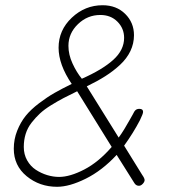

<svg xmlns="http://www.w3.org/2000/svg" viewBox="-20 -715 666 741"><path d="M200.2 5.9Q132.8 5.9 83 -34.9Q33.2 -75.7 33.2 -141.1Q33.2 -177.7 46.4 -210.7Q59.6 -243.7 79.3 -268.1Q99.1 -292.5 130.6 -316.4Q162.1 -340.3 190.4 -356.4Q218.8 -372.6 256.8 -391.1Q206.1 -465.8 206.1 -530.8Q206.1 -598.6 257.1 -646.7Q308.1 -694.8 376 -694.8Q429.2 -694.8 463.1 -661.4Q497.1 -627.9 497.1 -579.1Q497.1 -546.9 483.2 -517.8Q469.2 -488.8 443.1 -464.6Q417 -440.4 386.2 -420.9Q355.5 -401.4 314.9 -381.8L438 -184.1Q449.2 -199.2 460 -217Q470.7 -234.9 480.5 -252.2Q490.2 -269.5 492.2 -272.9Q498 -285.6 503.4 -290.3Q508.8 -294.9 518.1 -294.9Q532.2 -294.9 532.2 -283.2Q532.2 -275.9 520 -251Q494.6 -202.1 459 -152.8L528.8 -40Q538.1 -26.9 538.1 -20Q538.1 -13.2 531 -5.6Q523.9 2 516.1 2Q505.4 2 499 -7.8L430.2 -117.2Q374 -56.6 311 -25.4Q248 5.9 200.2 5.9ZM295.9 -411.1Q375.5 -446.3 417.2 -484.1Q459 -522 459 -568.8Q459 -605.5 433.3 -631.3Q407.7 -657.2 367.2 -657.2Q317.4 -657.2 280.8 -621.8Q244.1 -586.4 244.1 -538.1Q244.1 -504.4 259.8 -470.2Q275.4 -436 295.9 -411.1ZM208 -32.2Q250 -32.2 305.2 -60.8Q360.4 -89.4 411.1 -147.9L277.8 -362.8Q246.6 -347.7 225.1 -336.4Q203.6 -325.2 177.5 -309.1Q151.4 -293 134.3 -277.1Q117.2 -261.2 101.8 -241.5Q86.4 -221.7 79.1 -198.2Q71.8 -174.8 71.8 -147.9Q71.8 -119.1 84.7 -96.2Q97.7 -73.2 118.2 -59.8Q138.7 -46.4 161.9 -39.3Q185.1 -32.2 208 -32.2Z"/></svg>

Font: Comic Neue Light
Style: Italic
Weight: 300
Italic angle: -12°
Designer: Craig Rozynski
Foundry: Craig Rozynski
Version: Version 2.003;hotconv 1.0.109;makeotfexe 2.5.65596